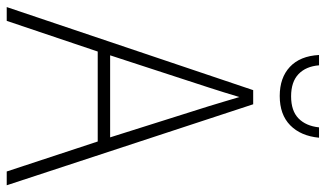

<svg xmlns="http://www.w3.org/2000/svg" viewBox="-214 -732 946 557"><g transform="rotate(90 258.5 -453.0)"><path d="M477 0 390 -264H129L40 0H0L241 -715H282L517 0ZM288 -585Q282 -605 275 -628Q268 -651 261 -675Q254 -652 247 -629Q240 -606 233 -585L140 -300H378ZM379 -906Q374 -853 343 -822.5Q312 -792 258 -792Q205 -792 173.5 -821.5Q142 -851 139 -906H169Q172 -868 194.5 -846.5Q217 -825 259 -825Q301 -825 323 -846.5Q345 -868 349 -906Z"/></g></svg>

Font: Noto Sans Sinhala UI SemiCondensed ExtraLight
Style: Regular
Weight: 200
Width: 4
Designer: Jelle Bosma - Monotype Design Team
Foundry: Monotype Imaging Inc.
Version: Version 2.006; ttfautohint (v1.8.4.7-5d5b)